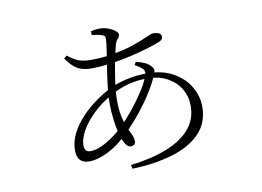

<svg xmlns="http://www.w3.org/2000/svg" viewBox="-70 -673 1140 836"><g transform="rotate(-10 500.0 -255.0)"><path d="M448 41Q540 30 607.5 3.5Q675 -23 712 -65.5Q749 -108 749 -168Q749 -209 729 -243Q709 -277 671.5 -297.5Q634 -318 582 -318Q538 -318 499.5 -308Q461 -298 421 -276Q372 -249 335.5 -214Q299 -179 279 -143.5Q259 -108 259 -79Q259 -49 285 -49Q317 -49 358 -73Q399 -97 431 -128Q459 -155 487.5 -190Q516 -225 539.5 -260.5Q563 -296 574 -324Q584 -347 575 -358.5Q566 -370 539 -385L547 -398Q567 -393 584.5 -385.5Q602 -378 612 -365Q619 -358 620 -350.5Q621 -343 617 -334Q605 -302 579.5 -260.5Q554 -219 520.5 -177Q487 -135 449 -98Q403 -52 356.5 -29Q310 -6 272 -6Q247 -6 233 -20Q219 -34 219 -63Q219 -103 238 -139.5Q257 -176 287.5 -208Q318 -240 353 -264.5Q388 -289 420 -305Q451 -320 494 -330Q537 -340 586 -340Q654 -340 701.5 -313Q749 -286 773.5 -244Q798 -202 798 -155Q798 -84 752.5 -37.5Q707 9 628.5 32Q550 55 452 58ZM462 -39Q448 -39 437 -58Q426 -77 418.5 -107Q411 -137 407 -172Q403 -207 403 -240Q403 -273 408 -315.5Q413 -358 419.5 -399Q426 -440 431 -472.5Q436 -505 436 -518Q436 -528 433 -531.5Q430 -535 421 -538Q411 -541 400.5 -543Q390 -545 378 -546V-563Q388 -565 397.5 -566.5Q407 -568 414 -568Q436 -568 454.5 -561Q473 -554 484 -545Q495 -536 495 -529Q495 -517 487.5 -511Q480 -505 474 -485Q467 -460 458.5 -417Q450 -374 443.5 -328Q437 -282 437 -247Q437 -204 444 -173.5Q451 -143 460 -122.5Q469 -102 476 -87Q483 -72 483 -59Q483 -48 476.5 -43.5Q470 -39 462 -39ZM351 -403Q316 -403 292 -416Q268 -429 242 -466L255 -477Q285 -453 306.5 -446.5Q328 -440 356 -440Q379 -440 401 -441.5Q423 -443 445 -447Q506 -457 546.5 -471Q587 -485 610.5 -496Q634 -507 641 -507Q678 -507 678 -486Q678 -480 674.5 -475Q671 -470 662 -466Q646 -459 610 -448Q574 -437 529.5 -426.5Q485 -416 441 -410Q419 -407 396.5 -405Q374 -403 351 -403Z"/></g></svg>

Font: Noto Serif SC ExtraLight
Style: Regular
Weight: 200
Designer: Ryoko NISHIZUKA 西塚涼子 (kana & ideographs); Frank Grießhammer (Latin, Greek & Cyrillic); Wenlong ZHANG 张文龙 (bopomofo); San
Foundry: Adobe
Version: Version 2.002-H1;hotconv 1.1.0;makeotfexe 2.6.0